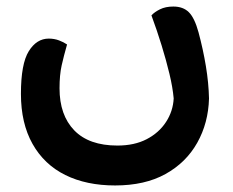

<svg xmlns="http://www.w3.org/2000/svg" viewBox="-20 -336 712 587"><path d="M511 -35Q508 -69 498 -110.5Q488 -152 474 -197.5Q460 -243 443 -289Q452 -299 469 -307.5Q486 -316 510 -316Q540 -316 557.5 -298.5Q575 -281 587 -237Q601 -185 609.5 -133.5Q618 -82 619 -35Q617 40 583 100.5Q549 161 486 196Q423 231 332 231Q244 231 179.5 199Q115 167 79.5 104Q44 41 44 -49Q44 -141 68 -179.5Q92 -218 129 -218Q146 -218 160.5 -212.5Q175 -207 185 -200Q175 -165 168.5 -136Q162 -107 162 -66Q162 16 207 62.5Q252 109 339 109Q391 109 428.5 89.5Q466 70 487.5 37Q509 4 511 -35Z"/></svg>

Font: Baloo Bhaijaan 2 SemiBold
Style: Regular
Weight: 600
Designer: Sanskriti Dholi, Noopur Datye and Ek Type
Foundry: Ek Type
Version: Version 1.700